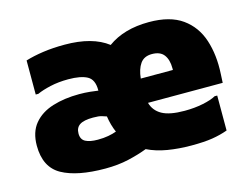

<svg xmlns="http://www.w3.org/2000/svg" viewBox="-83 -700 1106 849"><g transform="rotate(-15 470.0 -276.0)"><path d="M304 12Q175 12 105.5 -26.5Q36 -65 36 -164Q36 -226 67.5 -264Q99 -302 153.5 -319Q208 -336 276 -336Q302 -336 326 -333.5Q350 -331 362 -329V-332Q362 -380 332.5 -396Q303 -412 246 -412Q201 -412 163.5 -403.5Q126 -395 102 -384H90V-540Q126 -551 171 -557.5Q216 -564 270 -564Q397 -564 467 -510Q541 -564 656 -564Q752 -564 808 -524Q864 -484 886.5 -415Q909 -346 904 -260L902 -220H560Q570 -183 604.5 -163.5Q639 -144 708 -144Q753 -144 792 -152Q831 -160 852 -172H864V-12Q831 0 793.5 6Q756 12 698 12Q640 12 589 3.5Q538 -5 497 -25Q458 -10 410 1Q362 12 304 12ZM632 -424Q596 -424 578.5 -399Q561 -374 557 -332H704V-340Q704 -379 687 -401.5Q670 -424 632 -424ZM228 -168Q228 -141 248 -130.5Q268 -120 304 -120Q331 -120 352.5 -124Q374 -128 390 -134Q375 -168 369 -209Q360 -212 347.5 -216Q335 -220 308 -220Q266 -220 247 -207.5Q228 -195 228 -168Z"/></g></svg>

Font: Kufam Black
Style: Regular
Weight: 900
Designer: Wael Morcos, Artur Schmal
Foundry: Original Type
Version: Version 1.301; ttfautohint (v1.8.3)